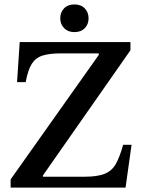

<svg xmlns="http://www.w3.org/2000/svg" viewBox="-20 -847 642 867"><path d="M547 0H28V-37L426 -599V-606H255Q205 -606 173.5 -596.5Q142 -587 124 -559.5Q106 -532 96 -476H57L69 -657H569V-620L174 -55V-49H362Q421 -49 453.5 -62.5Q486 -76 503.5 -107.5Q521 -139 536 -193H574ZM316 -702Q287 -702 269.5 -720Q252 -738 252 -764Q252 -791 269 -809Q286 -827 316 -827Q346 -827 363 -809Q380 -791 380 -764Q380 -738 363 -720Q346 -702 316 -702Z"/></svg>

Font: STIX Two Text Medium
Style: Regular
Weight: 500
Designer: Ross Mills, John Hudson & Paul Hanslow, Tiro Typeworks Ltd; with prior portions MicroPress Inc., and Coen Hoffman.
Foundry: Tiro Typeworks Ltd
Version: Version 2.13 b171